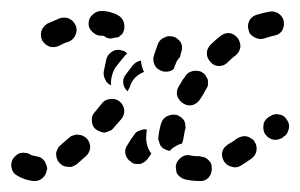

<svg xmlns="http://www.w3.org/2000/svg" viewBox="-22 -307 545 349"><path d="M363 0Q363 -4 362 -9Q360 -13 357 -16Q354 -19 350 -21Q345 -22 341 -23Q332 -23 326 -24Q317 -27 309 -22Q301 -17 298 -8Q297 -4 298 0Q298 5 300 9Q303 13 306 15Q310 18 314 19Q327 22 341 22Q350 23 357 16Q363 9 363 0ZM63 2Q64 0 64 -1Q63 -3 63 -5Q61 -9 60 -13Q57 -17 53 -20Q49 -22 44 -23Q37 -24 33 -26Q29 -29 24 -29Q20 -30 16 -29Q11 -28 8 -25Q4 -22 2 -19Q-3 -11 -1 -2Q1 8 9 12Q22 20 38 22Q48 23 55 17Q62 11 63 2ZM441 -49Q439 -53 435 -55Q431 -58 427 -59Q422 -60 418 -59Q414 -58 410 -56Q401 -49 393 -45Q389 -42 386 -39Q383 -35 382 -31Q381 -26 382 -22Q383 -18 385 -14Q390 -6 399 -4Q408 -1 416 -6Q424 -11 434 -18Q442 -23 444 -32Q446 -41 441 -49ZM136 -55Q133 -58 129 -60Q125 -62 120 -62Q116 -63 112 -61Q107 -60 104 -57Q96 -50 89 -44Q85 -41 83 -37Q81 -33 80 -29Q80 -24 81 -20Q82 -16 85 -12Q88 -9 92 -6Q96 -4 100 -4Q105 -3 109 -4Q113 -6 117 -8Q125 -15 134 -23Q141 -29 142 -39Q142 -48 136 -55ZM253 -28Q253 -28 253 -28Q250 -23 247 -19Q244 -15 241 -13Q237 -10 233 -9Q228 -9 224 -9Q219 -10 216 -13Q208 -18 206 -27Q204 -36 210 -44Q215 -53 222 -62Q224 -66 228 -68Q232 -70 236 -71Q238 -72 241 -72Q243 -72 245 -71Q244 -66 244 -61Q243 -53 245 -45Q247 -36 253 -28ZM270 -42Q268 -45 267 -50Q265 -54 266 -58Q267 -70 271 -83Q274 -92 282 -96Q291 -100 300 -98Q304 -96 307 -94Q311 -91 313 -87Q315 -83 315 -78Q316 -74 314 -70Q312 -60 311 -53Q310 -51 310 -49Q309 -48 309 -46Q303 -45 297 -41Q291 -38 287 -33Q286 -33 286 -33Q286 -33 285 -33Q281 -34 277 -36Q273 -38 270 -42ZM503 -73Q504 -78 503 -82Q502 -86 499 -90Q494 -98 485 -99Q476 -101 468 -95L466 -94Q462 -91 460 -88Q457 -84 457 -79Q456 -75 457 -71Q458 -66 460 -63Q466 -55 475 -53Q484 -52 492 -57L494 -59Q498 -61 500 -65Q502 -69 503 -73ZM196 -122Q189 -128 180 -127Q170 -127 164 -120Q157 -111 151 -104Q144 -97 145 -88Q145 -78 152 -72Q156 -69 160 -68Q164 -66 168 -66Q173 -67 177 -69Q181 -70 184 -74Q191 -82 198 -90Q204 -97 204 -106Q203 -116 196 -122ZM300 -133Q303 -124 311 -119Q319 -114 328 -116Q337 -119 342 -127Q345 -132 349 -138Q350 -141 352 -144Q355 -148 356 -152Q356 -157 356 -161Q355 -165 352 -169Q350 -173 346 -175Q342 -178 338 -178Q333 -179 329 -178Q325 -177 321 -175Q317 -172 315 -169Q313 -165 310 -162Q307 -156 303 -150Q298 -142 300 -133ZM237 -175Q238 -176 240 -176Q239 -178 238 -180Q235 -188 234 -197Q230 -196 226 -194Q223 -192 220 -189L207 -172Q201 -165 202 -156Q203 -147 210 -141L213 -147L214 -149Q216 -157 222 -164Q228 -171 237 -175ZM180 -212Q188 -218 197 -216Q200 -215 204 -214Q207 -212 209 -210Q205 -206 202 -202L189 -186Q184 -179 182 -171Q179 -162 180 -152Q180 -152 180 -152Q172 -155 169 -163Q165 -171 167 -179Q169 -189 171 -198Q173 -207 180 -212ZM258 -207 265 -227Q268 -235 277 -239Q285 -243 294 -240Q298 -239 301 -236Q305 -233 307 -229Q309 -225 309 -220Q309 -216 307 -211L305 -203Q299 -197 297 -190Q295 -186 294 -182Q290 -178 284 -177Q277 -176 272 -178Q263 -181 259 -189Q255 -198 258 -207ZM361 -194Q367 -187 376 -187Q386 -187 392 -194Q399 -201 407 -207Q414 -213 415 -222Q415 -232 409 -239Q403 -246 394 -247Q385 -247 378 -241Q369 -234 361 -226Q354 -219 354 -210Q354 -201 361 -194ZM115 -243Q119 -251 116 -260Q114 -264 111 -268Q108 -271 104 -273Q100 -275 96 -275Q91 -275 87 -274Q78 -270 71 -267Q67 -265 64 -264Q56 -259 53 -250Q51 -241 55 -233Q60 -225 69 -222Q78 -220 86 -224Q87 -225 90 -226Q95 -229 102 -231Q111 -234 115 -243ZM430 -252Q431 -247 434 -244Q437 -241 441 -239Q445 -237 450 -236Q454 -236 458 -237Q467 -240 475 -242Q484 -243 490 -250Q495 -258 494 -267Q493 -276 485 -282Q478 -287 469 -286Q457 -284 444 -280Q435 -277 431 -269Q427 -260 430 -252ZM164 -242H162Q153 -242 146 -249Q139 -255 139 -264Q139 -274 146 -280Q153 -287 162 -287H163Q173 -287 181 -284Q189 -282 196 -277Q203 -271 204 -262Q205 -252 200 -245Q198 -243 196 -242Q195 -240 192 -239Q188 -239 184 -238Q181 -237 179 -237Q176 -237 173 -238Q170 -239 168 -241Q167 -242 164 -242Z"/></svg>

Font: FRB American Cursive Guidelines Dashed Extrabold
Style: Bold Italic
Weight: 800
Italic angle: -25°
Version: Version 2.0;Modular Font Editor K font №1